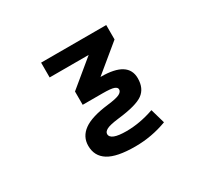

<svg xmlns="http://www.w3.org/2000/svg" viewBox="-149 -750 1297 1207"><g transform="rotate(-30 500.0 -146.5)"><path d="M549.8 -416H266.6V-523.4H739.3V-418.9L544.9 -258.8H548.8Q744.1 -258.8 744.1 -134.8Q744.1 -61.5 695.8 -26.4Q647.5 8.8 509.8 24.4Q446.3 32.2 423.8 44.4Q401.4 56.6 401.4 73.2Q401.4 118.2 516.6 118.2Q614.3 118.2 717.8 82L748 187.5Q636.7 229.5 516.6 229.5Q383.8 229.5 322.8 191.4Q261.7 153.3 261.7 78.1Q261.7 11.7 317.4 -28.8Q373 -69.3 496.1 -84Q562.5 -91.8 585 -103.5Q607.4 -115.2 607.4 -132.8Q607.4 -147.5 586.4 -155.3Q565.4 -163.1 503.9 -163.1H360.4V-259.8Z"/></g></svg>

Font: GenEi Gothic M Regular
Style: Bold
Weight: 700
Designer: o_tamon (Modified); [Source Han Sans]
Ryoko NISHIZUKA  (kana & ideographs); Paul D. Hunt (Latin, Greek & Cyrillic); Wenl
Version: Version 1.1a;Original Version 1.004